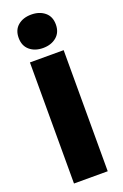

<svg xmlns="http://www.w3.org/2000/svg" viewBox="-177 -992 666 1043"><g transform="rotate(-20 155.5 -471.0)"><path d="M253 -700H58V0H253ZM46 -846Q46 -800 76 -774.5Q106 -749 153 -749Q200 -749 230.5 -774.5Q261 -800 261 -846Q261 -892 230.5 -917Q200 -942 153 -942Q106 -942 76 -917Q46 -892 46 -846Z"/></g></svg>

Font: Geom Black
Style: Bold
Weight: 900
Version: Version 1.102